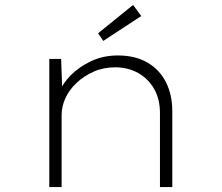

<svg xmlns="http://www.w3.org/2000/svg" viewBox="-20 -759 900 779"><path d="M180 0V-520H228L233 -381L219 -383Q234 -420 267.5 -454Q301 -488 350 -511Q399 -534 458 -534Q529 -534 578.5 -505Q628 -476 653.5 -425Q679 -374 679 -308V0H629V-300Q629 -357 605.5 -398Q582 -439 542 -462Q502 -485 449 -486Q400 -486 360.5 -468.5Q321 -451 291 -423Q261 -395 245.5 -361Q230 -327 230 -292V0H206Q201 0 195 0Q189 0 180 0ZM399 -593 378 -624 520 -739 553 -694Z"/></svg>

Font: Lexend Peta ExtraLight
Style: Regular
Weight: 250
Version: Version 1.007